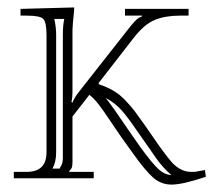

<svg xmlns="http://www.w3.org/2000/svg" viewBox="-20 -479 573 516"><path d="M440.9 -8.8Q435.1 -13.2 429.2 -19Q423.3 -24.9 419.2 -29.3Q415 -33.7 408.9 -41.5Q402.8 -49.3 400.4 -52.7Q397.9 -56.2 392.1 -64.7Q386.2 -73.2 384.8 -75.2L347.2 -128.9Q322.3 -165.5 305.4 -184.1Q288.6 -202.6 264.2 -215.8Q280.3 -195.8 329.1 -124L356.9 -84Q389.6 -39.1 406.5 -23.9Q423.3 -8.8 440.9 -8.8ZM148.9 -384.8Q148.9 -412.1 152.8 -428.2H126Q130.9 -406.2 130.9 -384.8V-69.8Q130.9 -43.5 121.1 -25.9H140.1Q140.6 -26.4 142.6 -30.3Q144.5 -34.2 145.8 -36.4Q147 -38.6 147.9 -43.5Q148.9 -48.3 148.9 -54.2V-174.8V-238.8ZM105 -384.8Q105 -419.9 95.9 -428.5Q86.9 -437 51.8 -437H35.2V-455.1L179.2 -459V-451.2Q174.8 -408.2 174.8 -398.9V-238.8Q174.8 -213.9 171.9 -205.1L174.8 -203.1Q179.2 -215.8 191.9 -231.9L323.2 -398.9Q335 -414.1 342.5 -421.9Q350.1 -429.7 352.5 -430.9Q355 -432.1 361.8 -435.1V-437H315.9V-455.1H486.8V-437H463.9Q424.3 -437 396.2 -425.5Q368.2 -414.1 339.8 -377.9L245.1 -255.9V-252.9Q267.6 -245.1 284.2 -235.6Q300.8 -226.1 316.4 -209.7Q332 -193.4 340.8 -181.9Q349.6 -170.4 368.2 -144L405.8 -89.8Q434.1 -50.3 445.8 -38.6Q468.3 -17.1 493.2 -17.1H502.9L530.8 -22L533.2 -3.9Q471.2 17.1 440.9 17.1Q413.1 17.1 391.6 -1.7Q370.1 -20.5 335.9 -68.8L307.1 -108.9Q298.3 -121.1 278.3 -151.1Q258.3 -181.2 245.4 -198Q232.4 -214.8 220.2 -224.1L174.8 -166V-44.9Q174.8 -33.2 173.1 -28.8Q171.4 -24.4 166 -19V-17.1H231.9V0H17.1V-17.1H51.8Q105 -17.1 105 -69.8Z"/></svg>

Font: FoglihtenNo01
Style: Regular
Weight: 500
Version: Version 0.61